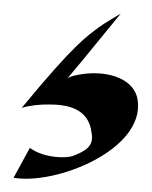

<svg xmlns="http://www.w3.org/2000/svg" viewBox="-20 -53 224 283"><path d="M158 -33C158 -33 131 -17 126 -13C109 0 91 10 12 106C25 102 39 101 52 101C80 101 111 107 115 143C119 163 105 170 87 177C79 180 46 181 24 165L0 209C62 220 193 168 183 95C179 64 141 51 103 56C96 57 83 59 79 63C106 31 90 50 158 -33Z"/></svg>

Font: Quintessential
Style: Regular
Weight: 400
Designer: Astigmatic (AOETI)
Foundry: Astigmatic (AOETI)
Version: Version 1.000